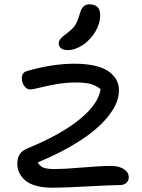

<svg xmlns="http://www.w3.org/2000/svg" viewBox="-20 -858 657 889"><path d="M293 -626Q273.9 -626 262.9 -634.3Q252 -642.6 252 -657.2Q252 -666.5 257.8 -674.8Q263.7 -683.1 270.3 -688.7Q276.9 -694.3 293.9 -707Q318.4 -725.6 328.6 -742.4Q338.9 -759.3 348.1 -790Q355 -816.9 366 -827.4Q377 -837.9 394 -837.9Q443.8 -837.9 443.8 -788.1Q443.8 -748.5 420.9 -710.4Q397.9 -672.4 362.8 -649.2Q327.6 -626 293 -626ZM223.1 11.2Q178.2 11.2 145 1.5Q111.8 -8.3 94 -25.1Q76.2 -42 68.1 -60.8Q60.1 -79.6 60.1 -101.1Q60.1 -152.3 106.9 -170.9Q261.2 -233.9 348.9 -305.7Q436.5 -377.4 445.8 -444.8Q425.8 -461.9 399.7 -469Q373.5 -476.1 333 -476.1Q284.7 -476.1 239.5 -468Q194.3 -460 163.1 -451.9Q131.8 -443.8 118.2 -443.8Q104.5 -443.8 92.8 -459.5Q81.1 -475.1 81.1 -495.1Q81.1 -510.3 87.4 -518.3Q93.8 -526.4 110.8 -530.8Q225.1 -563 325.2 -563Q382.3 -563 423.8 -552.5Q465.3 -542 487.8 -523.9Q510.3 -505.9 520.5 -485.1Q530.8 -464.4 530.8 -439.9Q530.8 -412.6 519.5 -383.3Q508.3 -354 480.7 -319.1Q453.1 -284.2 411.1 -250Q369.1 -215.8 303.5 -178.2Q237.8 -140.6 154.8 -106Q166 -86.4 183.6 -80.8Q201.2 -75.2 236.8 -75.2Q274.9 -75.2 362.1 -82.5Q449.2 -89.8 493.2 -89.8Q530.8 -89.8 553.5 -75Q576.2 -60.1 576.2 -37.1Q576.2 -21.5 564.9 -11.2Q553.7 -1 534.2 -1Q494.1 -1 384.8 5.1Q275.4 11.2 223.1 11.2Z"/></svg>

Font: Shantell Sans Irregular Bouncy
Style: Regular
Weight: 400
Designer: Stephen Nixon, Anya Danilova, Shantell Martin
Foundry: Arrow Type
Version: Version 1.006;[9816181b4]